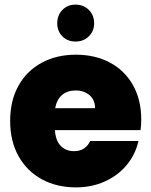

<svg xmlns="http://www.w3.org/2000/svg" viewBox="-20 -805 656 832"><path d="M592 -287Q592 -264 589 -241H218Q221 -195 243.5 -172.5Q266 -150 301 -150Q350 -150 371 -194H580Q567 -136 529.5 -90.5Q492 -45 435 -19Q378 7 309 7Q226 7 161.5 -28Q97 -63 60.5 -128Q24 -193 24 -281Q24 -369 60 -433.5Q96 -498 160.5 -533Q225 -568 309 -568Q392 -568 456 -534Q520 -500 556 -436.5Q592 -373 592 -287ZM392 -336Q392 -372 368 -392.5Q344 -413 308 -413Q272 -413 249 -393.5Q226 -374 219 -336ZM307 -625Q273 -625 250.5 -647.5Q228 -670 228 -704Q228 -739 250.5 -762Q273 -785 307 -785Q342 -785 365 -762Q388 -739 388 -704Q388 -670 365 -647.5Q342 -625 307 -625Z"/></svg>

Font: Fz Poppins ExtBd
Style: Regular
Weight: 800
Designer: Ninad Kale (Devanagari), Jonny Pinhorn (Latin)
Foundry: Indian Type Foundry
Version: Vit hóa bi Vntype.Com & FontZin.Com